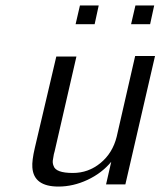

<svg xmlns="http://www.w3.org/2000/svg" viewBox="-20 -677 590 706"><path d="M462 -588 478 -657H547L532 -588ZM258 -588 274 -657H343L328 -588ZM108 -133 187 -469H261L181 -121Q178 -113 175 -92Q172 -79 177 -67Q185 -41 248 -41Q305 -41 349.5 -77.5Q394 -114 409 -174L477 -471H550L441 1H370L389 -82Q354 -40 301.5 -15.5Q249 9 195 9Q104 9 99 -61Q97 -86 108 -133Z"/></svg>

Font: Coval
Style: ExtraLight Italic
Weight: 200
Foundry: Context Ltd
Version: Version 001.000